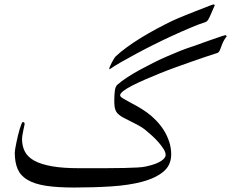

<svg xmlns="http://www.w3.org/2000/svg" viewBox="-20 -756 1039 863"><path d="M999 -592.8Q988.8 -580.1 983.2 -567.9Q977.5 -555.7 974.1 -545.4Q970.7 -535.2 966.8 -527.6Q962.9 -520 956.1 -517.6Q936 -511.2 906.7 -501.5Q877.4 -491.7 842.8 -479.5Q808.1 -467.3 770.8 -453.9Q733.4 -440.4 697.8 -426Q662.1 -411.6 629.9 -397.5Q597.7 -383.3 573 -370.6Q548.3 -357.9 534.2 -346.9Q520 -335.9 520 -327.6Q520 -321.8 530.8 -314.9Q541.5 -308.1 558.6 -299.1Q575.7 -290 597.2 -278.1Q618.7 -266.1 641.1 -250Q662.6 -234.4 682.1 -214.1Q701.7 -193.8 716.6 -170.2Q731.4 -146.5 740.5 -118.9Q749.5 -91.3 749.5 -62Q749.5 -13.7 714.4 15.6Q679.2 44.9 619.4 60.8Q559.6 76.7 480.5 81.8Q401.4 86.9 314 86.9Q236.8 86.9 185.5 78.9Q134.3 70.8 103.3 52.2Q72.3 33.7 59.3 3.7Q46.4 -26.4 46.4 -70.3Q46.4 -74.7 48.3 -86.9Q50.3 -99.1 53.5 -114.3Q56.6 -129.4 60.5 -146Q64.5 -162.6 68.6 -176.3Q72.8 -189.9 76.4 -198.7Q80.1 -207.5 83 -207.5Q86.4 -207.5 88.6 -204.8Q90.8 -202.1 90.8 -199.2Q90.8 -196.8 88.9 -189Q86.9 -181.2 85 -171.1Q83 -161.1 81.1 -150.1Q79.1 -139.2 79.1 -130.9Q79.1 -99.1 91.8 -74.7Q104.5 -50.3 134 -33.9Q163.6 -17.6 212.6 -8.8Q261.7 0 334 0H454.1Q504.9 0 540.3 -1Q575.7 -2 598.4 -3.2Q621.1 -4.4 636.2 -7.8Q661.1 -13.2 678 -19.5Q694.8 -25.9 705.1 -33Q715.3 -40 720 -46.9Q724.6 -53.7 724.6 -59.1Q724.6 -71.3 714.6 -87.2Q704.6 -103 690.4 -118.9Q676.3 -134.8 660.2 -148.9Q644 -163.1 632.3 -172.9Q618.7 -183.6 601.6 -192.9Q584.5 -202.1 568.1 -210.2Q551.8 -218.3 537.6 -225.6Q523.4 -232.9 516.1 -239.3Q503.4 -249 498.5 -262.5Q493.7 -275.9 493.7 -302.2Q493.7 -331.1 496.3 -349.1Q499 -367.2 506.8 -374.5Q524.9 -390.6 550.5 -407.5Q576.2 -424.3 606 -440.7Q635.7 -457 667.5 -472.9Q699.2 -488.8 730 -502.2Q760.7 -515.6 787.6 -526.4Q814.5 -537.1 835.4 -543.9Q843.8 -546.4 858.2 -551.5Q872.6 -556.6 889.6 -563Q906.7 -569.3 924.6 -575.4Q942.4 -581.5 957.3 -586.7Q972.2 -591.8 981.9 -595Q991.7 -598.1 993.7 -598.1Q995.6 -598.1 996.3 -596.4Q997.1 -594.7 999 -592.8ZM944.8 -730.5Q944.8 -730 940.4 -721.2Q936 -712.4 926.8 -689.9Q921.4 -677.2 915.8 -667.7Q910.2 -658.2 900.9 -655.8Q874.5 -647.5 837.4 -631.8Q800.3 -616.2 758.1 -596.9Q715.8 -577.6 672.9 -556.2Q629.9 -534.7 591.3 -513.9Q552.7 -493.2 522.2 -475.6Q491.7 -458 476.1 -446.8Q474.1 -444.8 472.2 -444.8Q470.7 -444.8 471.2 -446.8Q471.2 -450.2 474.6 -458.3Q478 -466.3 482.9 -475.6Q487.8 -484.9 492.7 -492.7Q497.6 -500.5 501 -503.4Q520.5 -522 550.3 -543.7Q580.1 -565.4 614.7 -586.7Q649.4 -607.9 685.5 -627.2Q721.7 -646.5 753.9 -662.1Q761.7 -666 778.1 -672.9Q794.4 -679.7 814.5 -688Q834.5 -696.3 856.2 -704.6Q877.9 -712.9 896 -720Q914.1 -727.1 925.8 -731.7Q937.5 -736.3 939.5 -736.3Q944.8 -736.3 944.8 -730.5Z"/></svg>

Font: Accordance
Style: Italic
Weight: 400
Italic angle: -11°
Version: Version 1.2 (build January 31, 2020) Miklal Software Solutio